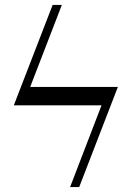

<svg xmlns="http://www.w3.org/2000/svg" viewBox="-20 -741 530 773"><path d="M454.6 -391.1H101.6L229 -721.2H191.9L35.6 -316.9H388.7L262.2 12.2H298.8Z"/></svg>

Font: Galatia SIL
Style: Regular
Weight: 400
Designer: Development by SIL's NRSI team
Version: Version 2.1